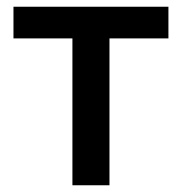

<svg xmlns="http://www.w3.org/2000/svg" viewBox="-20 -550 540 570"><path d="M195 0V-436H20V-530H480V-436H305V0Z"/></svg>

Font: Golos Text Medium
Style: Regular
Weight: 500
Designer: A.Korolkova, Vitaly Kuzmin
Foundry: ParaType Ltd
Version: Version 2.004